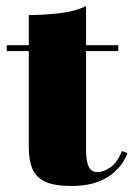

<svg xmlns="http://www.w3.org/2000/svg" viewBox="-20 -610 443 637"><path d="M216.5 7Q160.5 7 130 -7.2Q99.5 -21.5 87.5 -50Q75.5 -78.5 75.5 -121V-560Q120.5 -560 174.2 -565.8Q228 -571.5 265.5 -590V-113Q265.5 -75.5 274.2 -57.2Q283 -39 303.5 -39Q324 -39 346.8 -55.2Q369.5 -71.5 384.5 -109L403 -102Q385 -54 338.8 -23.5Q292.5 7 216.5 7ZM2.5 -440.5V-460H372.5V-440.5Z"/></svg>

Font: Bodoni Moda Black
Style: Regular
Weight: 900
Version: Version 2.005